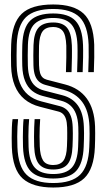

<svg xmlns="http://www.w3.org/2000/svg" viewBox="-20 -829 474 858"><path d="M218 9Q126.4 9 81.4 -31.3Q36.5 -71.7 32.9 -171.1Q32.2 -188.4 32.2 -212.4Q32.1 -236.4 33 -259.5Q33.9 -282.5 36.1 -296.7H60.9Q59.2 -282.7 58.1 -262.8Q57.1 -242.9 57 -219.5Q57 -196.2 57.8 -171.9Q61.1 -84.6 99 -47.9Q136.8 -11.1 218 -11.1Q300.4 -11.1 338.1 -48.3Q375.8 -85.4 379 -172.1Q379.6 -188.2 380 -202.3Q380.3 -216.3 380.4 -230.9Q380.4 -245.5 379.8 -263.3Q377.3 -333 347.7 -373.1Q318.1 -413.2 264 -427.6L183 -449.5Q166.2 -454.1 154.5 -464.2Q142.8 -474.3 136.5 -492Q130.3 -509.7 129.5 -536.9Q128.8 -559.2 128.9 -580.9Q129 -602.7 129.7 -627.4Q131.5 -681.5 152 -705Q172.6 -728.5 217.8 -728.5Q259.9 -728.5 279.4 -705.2Q298.9 -681.9 301.1 -626.6Q301.9 -606.1 301.4 -572.2Q300.9 -538.2 299.7 -506.8H274.7Q275.9 -537.9 276.4 -572.6Q276.9 -607.3 276.3 -624.7Q274.5 -673.6 260 -691Q245.5 -708.4 217.8 -708.4Q184.5 -708.4 170.3 -688.9Q156.1 -669.3 154.4 -624.9Q153.8 -600 153.9 -577.6Q154.1 -555.2 154.4 -537.7Q155.1 -516.5 159 -503.2Q163 -490 170.5 -482.9Q178 -475.8 189.2 -472.8L269.8 -451.9Q333.5 -435.5 367.7 -388.9Q401.8 -342.3 404.8 -264.4Q405.3 -248.9 405.3 -234.1Q405.3 -219.2 405 -203.8Q404.6 -188.4 404 -171Q400 -74 356.4 -32.5Q312.9 9 218 9ZM218 -31.2Q150.2 -31.2 118 -63.2Q85.8 -95.2 82.8 -172.9Q82.1 -193.1 82.2 -216.7Q82.3 -240.2 83 -261.6Q83.8 -283.1 85.4 -296.7H110.2Q108.8 -282 107.9 -262.8Q107 -243.6 106.9 -220.8Q106.9 -198.1 107.7 -172.8Q110.2 -107.4 136 -79.4Q161.8 -51.3 218 -51.3Q274.8 -51.3 300.7 -79.6Q326.6 -107.9 329.1 -172.8Q329.9 -191.5 330.1 -205.5Q330.4 -219.5 330.4 -232.7Q330.5 -245.9 329.9 -261.3Q328.7 -296.3 319.5 -320.2Q310.3 -344.1 293.5 -358.5Q276.6 -373 252.4 -379.1L170.3 -400.3Q143.4 -407.3 123.4 -423.2Q103.5 -439.2 92.1 -466.8Q80.8 -494.4 79.5 -535.5Q79.1 -551.6 79 -567.1Q78.9 -582.6 79.1 -598Q79.3 -613.4 79.7 -628.5Q82.5 -705.4 115.3 -737.1Q148.2 -768.8 217.8 -768.8Q286.3 -768.8 317.2 -736.1Q348.2 -703.4 351 -627.9Q351.8 -607.5 351.3 -572.4Q350.8 -537.3 349.4 -506.8H324.6Q325.8 -535 326.4 -570Q327 -604.9 326.1 -628Q323.6 -692.8 298.4 -720.7Q273.2 -748.7 217.8 -748.7Q163 -748.7 135 -722.6Q107.1 -696.5 104.7 -628.2Q103.9 -602.4 103.9 -580.5Q103.9 -558.6 104.5 -536.1Q105.5 -502.5 114 -479.9Q122.5 -457.2 138.3 -443.8Q154.1 -430.4 176.6 -424.6L258.2 -403.5Q304 -391.8 328.4 -357.2Q352.7 -322.6 354.8 -262.3Q355.4 -247.5 355.5 -234.6Q355.5 -221.8 355.2 -207.4Q354.8 -193.1 354 -173.1Q351.2 -98.4 320.1 -64.8Q289.1 -31.2 218 -31.2ZM218 -71.5Q175.1 -71.5 154.9 -94.9Q134.8 -118.4 132.7 -174.8Q132.1 -196.4 132 -218.2Q132 -240 132.8 -260.1Q133.6 -280.1 134.7 -296.7H159.5Q158.3 -277.3 157.5 -258.3Q156.7 -239.3 156.8 -219Q156.8 -198.6 157.7 -175.4Q159.3 -133.8 172 -112.7Q184.6 -91.6 218 -91.6Q249.2 -91.6 263.5 -111.2Q277.7 -130.7 279.3 -176.4Q280.1 -195.6 280.3 -209.4Q280.5 -223.1 280.4 -234.8Q280.4 -246.6 280 -259.7Q279.3 -282.8 274.6 -297.3Q269.9 -311.8 261.4 -319.7Q252.9 -327.7 240.5 -330.7L157.9 -352Q117.4 -362.4 89.3 -385.9Q61.1 -409.4 46.1 -446.3Q31.1 -483.2 29.6 -533.8Q28.9 -560 29 -583.2Q29.2 -606.4 29.9 -630Q33.4 -725.1 76.7 -767.1Q120 -809 217.8 -809Q309.5 -809 353.3 -768.5Q397.1 -728 401 -629.8Q401.6 -609.7 401.2 -572.8Q400.7 -535.9 399.3 -506.8H374.4Q375.9 -538.8 376.3 -573.7Q376.7 -608.5 376 -628.9Q372.8 -715.4 335.6 -752.2Q298.4 -788.9 217.8 -788.9Q134 -788.9 96 -752.2Q58 -715.5 54.8 -629.3Q54 -601 54 -579.3Q54 -557.5 54.6 -534.6Q56 -490 68.8 -457.8Q81.6 -425.6 105.5 -405.4Q129.5 -385.1 164.1 -376.1L246.6 -354.8Q264.5 -350.4 277.1 -339.5Q289.7 -328.6 296.8 -309.4Q303.9 -290.2 304.9 -260.5Q305.5 -245.4 305.5 -233.3Q305.4 -221.1 305.2 -207.7Q304.9 -194.4 304.1 -175.2Q301.9 -119.6 282.1 -95.5Q262.4 -71.5 218 -71.5Z"/></svg>

Font: Big Shoulders Inline Thin
Style: Regular
Weight: 100
Designer: Patric King
Foundry: XO Type Co
Version: Version 2.002